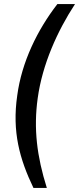

<svg xmlns="http://www.w3.org/2000/svg" viewBox="-20 -762 390 947"><path d="M211 165C162 9 145 -127 166 -278C189 -445 263 -609 350 -742H263C164 -614 87 -456 65 -291C39 -112 77 23 145 165Z"/></svg>

Font: Cheyenne Sans Medium
Style: Italic
Weight: 500
Italic angle: -8.13011°
Designer: The Public Sans project authors (U.S. Web Design System), Libre Franklin designed by Pablo Impallari and Rodrigo Fuenzal
Foundry: The Cheyenne Sans Project Authors
Version: Version 2.007